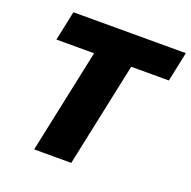

<svg xmlns="http://www.w3.org/2000/svg" viewBox="-126 -834 953 958"><g transform="rotate(20 350.5 -355.0)"><path d="M154 0 271 -553H71L104 -710H701L668 -553H468L351 0Z"/></g></svg>

Font: Geist Black
Style: Italic
Weight: 900
Italic angle: -12°
Designer: Basement.studio, Andrés Briganti, Mateo Zaragoza
Foundry: Basement.studio, Vercel, Andrés Briganti, Guido Ferreyra, Mateo Zaragoza
Version: Version 1.500; ttfautohint (v1.8.4.7-5d5b)